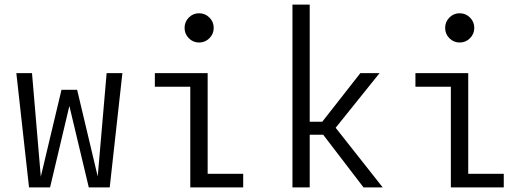

<svg xmlns="http://www.w3.org/2000/svg" viewBox="-20 -820 2320 840"><path d="M199 0H107L51.5 -500H120L158.5 -47L249 -427H317.5L407.5 -48L446.5 -500H515.5L460 0H368.5L283.5 -356.5Z M896.2 -652.8Q877.5 -634 851 -634Q824.5 -634 806 -652.8Q787.5 -671.5 787.5 -698Q787.5 -724.5 806 -743.2Q824.5 -762 851 -762Q877.5 -762 896.2 -743.2Q915 -724.5 915 -698Q915 -671.5 896.2 -652.8ZM888.5 -59.5H1044V0H812.5V-440.5H657.5V-500H888.5Z M1570.5 0 1394 -230.5H1335V0H1259.5V-800H1335V-287.5H1390L1556.5 -500H1640.5L1448.5 -261L1654.5 0Z M2036.2 -652.8Q2017.5 -634 1991 -634Q1964.5 -634 1946 -652.8Q1927.5 -671.5 1927.5 -698Q1927.5 -724.5 1946 -743.2Q1964.5 -762 1991 -762Q2017.5 -762 2036.2 -743.2Q2055 -724.5 2055 -698Q2055 -671.5 2036.2 -652.8ZM2028.5 -59.5H2184V0H1952.5V-440.5H1797.5V-500H2028.5Z"/></svg>

Font: League Mono Narrow Light
Style: Regular
Weight: 300
Width: 3
Designer: Tyler Finck
Foundry: The League of Moveable Type / Tyler Finck
Version: Version 2.210